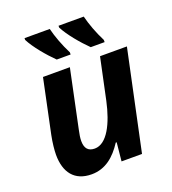

<svg xmlns="http://www.w3.org/2000/svg" viewBox="-140 -872 884 987"><g transform="rotate(-20 302.0 -378.0)"><path d="M411 -606H487V-618C462 -667 442 -721 431 -766H293V-756C316 -710 370 -646 411 -606ZM225 -606H301V-618C276 -667 256 -721 245 -766H107V-756C130 -710 184 -646 225 -606ZM193 10C269 10 322 -36 364 -101H369L359 0H471L587 -546H440L392 -320C367 -204 320 -109 253 -109C218 -109 200 -128 200 -169C200 -185 203 -205 208 -227L275 -546H128L66 -251C58 -212 54 -171 54 -147C54 -51 99 10 193 10Z"/></g></svg>

Font: Noto Sans
Style: Bold Italic
Weight: 700
Italic angle: -12°
Designer: Monotype Design Team
Foundry: Monotype Imaging Inc.
Version: Version 2.013